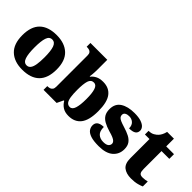

<svg xmlns="http://www.w3.org/2000/svg" viewBox="31 -1475 2200 2200"><g transform="rotate(45 1130.5 -375.0)"><path d="M318 10Q189 10 115 -60Q41 -130 41 -271Q41 -412 112 -481.5Q183 -551 321 -551Q450 -551 524 -481.5Q598 -412 598 -271Q598 -130 527 -60Q456 10 318 10ZM320 -61Q350 -61 368 -85Q386 -109 393.5 -156Q401 -203 401 -271Q401 -375 382.5 -427Q364 -479 319 -479Q274 -479 256.5 -427Q239 -375 239 -271Q239 -168 257 -114.5Q275 -61 320 -61Z M1068 10Q1010 10 972.5 -14.5Q935 -39 913 -78H905L868 0H656V-61H662Q679 -61 695.5 -66Q712 -71 723 -86Q734 -101 734 -130V-633Q734 -661 724.5 -675Q715 -689 698 -694Q681 -699 660 -699H656V-760H929V-599Q929 -581 928 -560Q927 -539 925 -519.5Q923 -500 920 -484H927Q947 -511 983 -530Q1019 -549 1075 -549Q1171 -549 1222 -482.5Q1273 -416 1273 -271Q1273 -125 1220.5 -57.5Q1168 10 1068 10ZM1007 -73Q1045 -73 1061.5 -124.5Q1078 -176 1078 -272Q1078 -370 1061 -419Q1044 -468 1006 -468Q960 -468 944.5 -419.5Q929 -371 929 -271Q929 -208 935.5 -163.5Q942 -119 959 -96Q976 -73 1007 -73Z M1558 10Q1474 10 1426.5 -6Q1379 -22 1359.5 -49.5Q1340 -77 1340 -109Q1340 -138 1354 -155.5Q1368 -173 1392 -180.5Q1416 -188 1445 -188Q1445 -119 1477.5 -90Q1510 -61 1561 -61Q1609 -61 1628.5 -78Q1648 -95 1648 -117Q1648 -136 1635 -149.5Q1622 -163 1595.5 -174.5Q1569 -186 1528 -197Q1467 -215 1426.5 -237.5Q1386 -260 1366 -293.5Q1346 -327 1346 -378Q1346 -467 1410.5 -508.5Q1475 -550 1581 -550Q1650 -550 1691.5 -535.5Q1733 -521 1751.5 -499Q1770 -477 1770 -453Q1770 -417 1744 -399Q1718 -381 1661 -381Q1661 -430 1633 -455.5Q1605 -481 1564 -481Q1533 -481 1513 -469Q1493 -457 1493 -432Q1493 -414 1503.5 -400.5Q1514 -387 1540 -375.5Q1566 -364 1612 -350Q1666 -334 1707 -313Q1748 -292 1770.5 -259.5Q1793 -227 1793 -174Q1793 -92 1734 -41Q1675 10 1558 10Z M2081 10Q2004 10 1958.5 -26Q1913 -62 1913 -150V-460H1839V-519Q1882 -519 1910 -535.5Q1938 -552 1952 -568Q1966 -582 1978.5 -606Q1991 -630 1998 -661H2108V-536H2234V-460H2108V-170Q2108 -130 2119.5 -111Q2131 -92 2167 -92Q2187 -92 2207 -95Q2227 -98 2243 -102V-22Q2225 -13 2184 -1.5Q2143 10 2081 10Z"/></g></svg>

Font: Noto Serif Gujarati Black
Style: Regular
Weight: 900
Version: Version 2.102